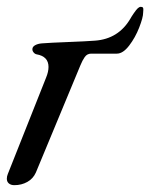

<svg xmlns="http://www.w3.org/2000/svg" viewBox="-20 -528 440 562"><path d="M0 -5Q0 -12 3 -19L115 -301Q122 -318 122 -332Q122 -363 87 -369Q82 -370 78 -375Q74 -380 75 -386Q76 -392 83.5 -396Q91 -400 102 -401Q127 -403 180 -405Q232 -407 258 -409Q327 -414 362 -474Q364 -478 371.5 -489Q379 -500 383.5 -504Q388 -508 392 -508Q397 -508 398.5 -505.5Q400 -503 399.5 -498.5Q399 -494 399 -491Q399 -477 387.5 -447.5Q376 -418 358 -394.5Q340 -371 322 -371H247Q235 -371 228 -361Q221 -351 215 -336L85 -23Q77 -5 60 4.5Q43 14 22 14Q12 14 6 9Q0 4 0 -5Z"/></svg>

Font: EB Garamond Medium
Style: Italic
Weight: 500
Italic angle: -17.2°
Designer: Georg Duffner and Octavio Pardo
Foundry: Georg Duffner
Version: Version 1.000